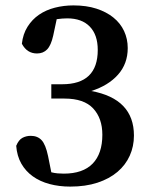

<svg xmlns="http://www.w3.org/2000/svg" viewBox="-20 -676 554 711"><path d="M177 -544Q169 -508 154.5 -493Q140 -478 117 -478Q80 -478 61 -514Q65 -550 82 -577Q99 -604 124.5 -621.5Q150 -639 183 -647.5Q216 -656 252 -656Q300 -656 337 -644Q374 -632 400 -611Q426 -590 439.5 -561Q453 -532 453 -498Q453 -440 417 -399.5Q381 -359 318 -339Q476 -310 476 -174Q476 -134 460.5 -99.5Q445 -65 415 -39.5Q385 -14 341 0.5Q297 15 240 15Q199 15 163.5 5.5Q128 -4 101.5 -23Q75 -42 59 -70Q43 -98 40 -136Q49 -158 63 -165.5Q77 -173 94 -173Q119 -173 134 -157Q149 -141 158 -98L170 -38Q182 -35 193.5 -34Q205 -33 216 -33Q287 -33 323 -70Q359 -107 359 -177Q359 -238 325 -274.5Q291 -311 219 -311H170V-364H210Q342 -364 342 -491Q342 -547 312.5 -577.5Q283 -608 229 -608Q212 -608 190 -605Z"/></svg>

Font: Source Serif Pro Semibold
Style: Regular
Weight: 600
Designer: Frank Grießhammer
Foundry: Adobe Systems Incorporated
Version: Version 1.014;PS Version 1.0;hotconv 1.0.73;makeotf.lib2.5.5